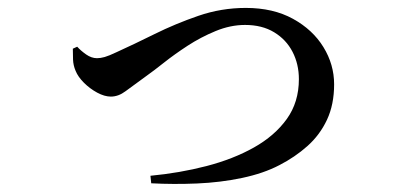

<svg xmlns="http://www.w3.org/2000/svg" viewBox="-20 -478 1040 485"><path d="M360 -34Q434 -41 501.5 -58.5Q569 -76 621.5 -105.5Q674 -135 704.5 -177.5Q735 -220 735 -278Q735 -316 719 -347Q703 -378 672.5 -396.5Q642 -415 599 -415Q562 -415 524.5 -399.5Q487 -384 454 -362.5Q421 -341 394.5 -320Q368 -299 351 -287Q315 -261 297 -247.5Q279 -234 260 -234Q244 -234 225.5 -244Q207 -254 192 -269Q177 -284 171 -299Q165 -313 164.5 -327.5Q164 -342 164 -355L175 -360Q184 -350 197.5 -340.5Q211 -331 225 -331Q234 -331 244.5 -334Q255 -337 274 -346Q318 -366 370.5 -392Q423 -418 481 -438Q539 -458 601 -458Q670 -458 720 -430.5Q770 -403 797 -359Q824 -315 824 -265Q824 -214 806 -175.5Q788 -137 756.5 -109Q725 -81 686 -61Q646 -40 591.5 -28.5Q537 -17 477.5 -14.5Q418 -12 362 -15Z"/></svg>

Font: Noto Serif SC ExtraLight SemiBold
Style: Regular
Weight: 600
Version: Version 2.002-H1;hotconv 1.1.0;makeotfexe 2.6.0